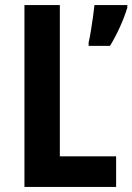

<svg xmlns="http://www.w3.org/2000/svg" viewBox="-20 -734 520 754"><path d="M76 0V-714H215V-120H436V0ZM480 -704Q469 -668 451 -628Q433 -588 412 -554H328V-567Q332 -583 336.5 -610.5Q341 -638 345 -666.5Q349 -695 351 -714H480Z"/></svg>

Font: Noto Sans Kannada Condensed
Style: Bold
Weight: 700
Width: 3
Designer: Jelle Bosma - Monotype Design Team
Foundry: Monotype Imaging Inc.
Version: Version 2.005; ttfautohint (v1.8.4.7-5d5b)